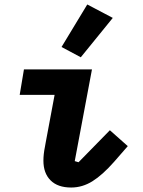

<svg xmlns="http://www.w3.org/2000/svg" viewBox="-20 -826 640 858"><path d="M174 -108Q174 -137 181 -171L184 -188L224 -402H68L87 -516H391L314 -106L331 -101L471 -244L551 -173L490 -103Q438 -44 393 -16Q348 12 298 12Q238 12 206 -20Q174 -52 174 -108ZM341 -570 255 -616 370 -806 484 -746Z"/></svg>

Font: iA Writer Mono V
Style: Regular
Weight: 400
Italic angle: -9.5°
Designer: Mike Abbink, Paul van der Laan, Pieter van Rosmalen
Foundry: Bold Monday
Version: Version 2.000